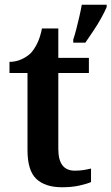

<svg xmlns="http://www.w3.org/2000/svg" viewBox="-20 -780 470 810"><path d="M242 10Q171 10 133.5 -25Q96 -60 96 -147V-472H20V-519Q47 -519 71 -530Q95 -541 111 -557Q126 -574 138 -599Q150 -624 157 -660H226V-536H355V-472H226V-152Q226 -105 243.5 -82.5Q261 -60 295 -60Q315 -60 331.5 -62.5Q348 -65 364 -69V-12Q349 -5 316.5 2.5Q284 10 242 10ZM289 -613Q296 -634 302.5 -659.5Q309 -685 315 -711Q321 -737 325 -760H430V-750Q421 -729 406 -702Q391 -675 373 -648.5Q355 -622 340 -600H289Z"/></svg>

Font: Noto Serif Armenian SemiBold
Style: Regular
Weight: 600
Version: Version 2.007